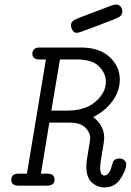

<svg xmlns="http://www.w3.org/2000/svg" viewBox="-20 -821 578 849"><path d="M29.8 -25.9Q29.8 -52.7 62 -53.2H99.1L183.1 -558.1H153.8Q123 -558.1 123 -584Q123 -595.2 130.6 -603Q138.2 -610.8 151.9 -610.8H338.9Q419.9 -610.8 464.8 -568.8Q509.8 -526.9 509.8 -469.2Q509.8 -419.4 478.3 -375.2Q446.8 -331.1 392.1 -303.2Q440.9 -266.1 440.9 -210Q440.9 -197.8 431.9 -147.5Q422.9 -97.2 422.9 -80.1Q422.9 -44.9 441.9 -44.9Q450.7 -44.9 458.3 -53.5Q465.8 -62 469.5 -72Q473.1 -82 476.1 -93Q479 -104 480 -106Q487.8 -120.1 507.8 -120.1Q521 -120.1 529.5 -112.5Q538.1 -105 538.1 -94.2Q538.1 -69.3 512.9 -30.8Q487.8 7.8 441.9 7.8Q411.1 7.8 386.5 -13.7Q361.8 -35.2 361.8 -85Q361.8 -106 370.4 -153.6Q378.9 -201.2 378.9 -210Q378.9 -235.8 356.9 -257.3Q335 -278.8 285.2 -278.8H198.2L161.1 -53.2H189Q221.2 -53.2 221.2 -26.9Q221.2 0 187 0H62Q29.8 0 29.8 -25.9ZM207 -332H277.8Q356.9 -332 402.6 -371.6Q448.2 -411.1 448.2 -460Q448.2 -497.1 417.7 -527.6Q387.2 -558.1 319.8 -558.1H245.1ZM293.9 -710Q293.9 -724.1 309.1 -732.7Q324.2 -741.2 408.2 -772Q449.2 -787.1 474.1 -796.9Q483.9 -800.8 492.2 -800.8Q505.4 -800.8 513.2 -792Q521 -783.2 521 -771Q521 -753.9 506.1 -745.4Q491.2 -736.8 410.2 -707Q368.2 -690.9 340.8 -681.2Q325.7 -676.3 320.8 -675.8Q306.6 -675.8 300.3 -687.3Q293.9 -698.7 293.9 -710Z"/></svg>

Font: CMU Typewriter Text
Style: LightOblique
Weight: 200
Italic angle: -9.46001°
Version: Version 0.7.0